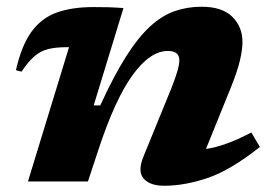

<svg xmlns="http://www.w3.org/2000/svg" viewBox="-20 -552 822 584"><path d="M45.5 -334 28.5 -338.5Q45.5 -414 76 -455.8Q106.5 -497.5 153 -514Q199.5 -530.5 264 -530.5Q290.5 -530.5 308.8 -530Q327 -529.5 355.5 -527.5L265 -231.5H285Q326 -321 363 -379.5Q400 -438 436.2 -471.2Q472.5 -504.5 511 -518Q549.5 -531.5 593 -531.5Q656 -531.5 686.8 -500.8Q717.5 -470 717.5 -424.5Q717.5 -401.5 710 -369Q702.5 -336.5 681.5 -284L606.5 -99Q635 -103 668 -114.8Q701 -126.5 744.5 -149L770.5 -105Q681 -34 611.2 -10.5Q541.5 13 479.5 13Q436 13 417 -8.8Q398 -30.5 416 -75L501 -283Q516 -321.5 520.8 -339.5Q525.5 -357.5 525.5 -369Q525.5 -397 490.5 -397Q436.5 -397 383.2 -323.5Q330 -250 280 -98.5L247.5 0H65L190 -408.5H183.5Q150.5 -408.5 127.5 -403Q104.5 -397.5 85.5 -381.5Q66.5 -365.5 45.5 -334Z"/></svg>

Font: Newsreader 6pt
Style: Bold Italic
Weight: 700
Italic angle: -17°
Designer: Hugues Gentile
Foundry: Production Type
Version: Version 1.003; ttfautohint (v1.8.3)